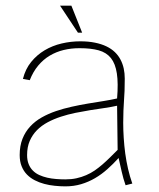

<svg xmlns="http://www.w3.org/2000/svg" viewBox="-20 -642 556 671"><path d="M442.4 -0.5Q433.6 -25.4 427.5 -52Q421.4 -78.6 417.7 -105.7Q414.1 -132.8 412.4 -159.9Q410.6 -187 410.6 -212.9Q410.6 -237.3 411.4 -255.4Q412.1 -273.4 413.3 -290Q414.6 -306.6 415.3 -324.7Q416 -342.8 416 -367.2Q416 -385.7 412.4 -402.6Q408.7 -419.4 401.1 -433.8Q393.6 -448.2 381.3 -460Q369.1 -471.7 351.8 -480Q334.5 -488.3 311.8 -492.9Q289.1 -497.6 260.3 -497.6Q227.5 -497.6 195.3 -490Q163.1 -482.4 136 -466.3Q108.9 -450.2 88.9 -425.5Q68.8 -400.9 60.1 -366.2L84 -361.8Q95.7 -391.6 113.5 -412.8Q131.3 -434.1 153.8 -447.5Q176.3 -460.9 202.6 -467.3Q229 -473.6 257.8 -473.6Q297.9 -473.6 325 -466.1Q352.1 -458.5 367.7 -439Q383.3 -419.4 388.4 -385.3Q393.6 -351.1 389.2 -297.9Q367.7 -293 341.3 -288.8Q314.9 -284.7 287.1 -280Q259.3 -275.4 230.7 -269Q202.1 -262.7 175.5 -253.7Q148.9 -244.6 126 -231.7Q103 -218.8 85.7 -200.2Q68.4 -181.6 58.6 -157Q48.8 -132.3 48.8 -100.1Q48.8 -77.6 55.7 -60.8Q62.5 -43.9 74.2 -32Q85.9 -20 101.6 -12Q117.2 -3.9 134.8 0.7Q152.3 5.4 171.4 7.3Q190.4 9.3 208.5 9.3Q237.8 9.3 263.4 1.7Q289.1 -5.9 312 -19.3Q335 -32.7 355.2 -50.8Q375.5 -68.8 394.5 -89.8Q399.9 -65.9 405.3 -42Q410.6 -18.1 418.9 5.4ZM391.1 -118.2Q377.4 -104.5 364.3 -91.6Q351.1 -78.6 337.9 -67.1Q324.7 -55.7 310.8 -46.1Q296.9 -36.6 281 -29.8Q265.1 -22.9 247.3 -19Q229.5 -15.1 208.5 -15.1Q192.4 -15.1 176.3 -16.4Q160.2 -17.6 145.3 -21Q130.4 -24.4 117.4 -30.3Q104.5 -36.1 95 -45.7Q85.4 -55.2 80.1 -68.6Q74.7 -82 74.7 -100.1Q74.7 -128.4 84 -149.7Q93.3 -170.9 109.1 -187Q125 -203.1 146.5 -214.6Q168 -226.1 192.6 -234.1Q217.3 -242.2 243.7 -247.6Q270 -252.9 295.9 -257.1Q321.8 -261.2 345.7 -264.6Q369.6 -268.1 389.2 -272.5ZM229.5 -622.1H189.9L252.4 -527.8H267.1Z"/></svg>

Font: SaysetthaMai Thin
Style: Regular
Weight: 100
Designer: John M. Durdin
Foundry: Lao Script for Windows
Version: Version 1.101